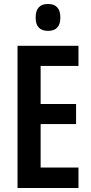

<svg xmlns="http://www.w3.org/2000/svg" viewBox="-20 -944 458 964"><path d="M374 0H68V-714H374V-613H184V-422H362V-321H184V-103H374ZM221 -924Q283 -924 283 -856Q283 -789 221 -789Q159 -789 159 -856Q159 -924 221 -924Z"/></svg>

Font: Noto Sans Thai Looped ExtraCondensed SemiBold
Style: Regular
Weight: 600
Width: 2
Designer: Sasikarn Vongin, Ben Mitchell
Foundry: The Fontpad Ltd
Version: Version 1.001; ttfautohint (v1.8.4.7-5d5b)